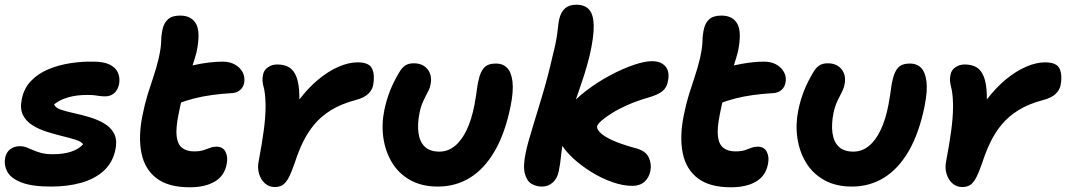

<svg xmlns="http://www.w3.org/2000/svg" viewBox="-23 -780 4514 813"><path d="M194 10Q112 10 67.5 -7.5Q23 -25 8 -53Q-7 -81 -1 -112Q3 -134 19.5 -147.5Q36 -161 62 -161Q76 -161 89 -156Q102 -151 116.5 -144.5Q131 -138 151 -132.5Q171 -127 201 -127Q247 -127 279 -138Q311 -149 329 -169Q321 -181 296.5 -188.5Q272 -196 239.5 -204Q207 -212 174 -222.5Q141 -233 114 -250Q87 -267 74 -293.5Q61 -320 69 -359Q78 -406 108.5 -437.5Q139 -469 182.5 -487Q226 -505 275.5 -512.5Q325 -520 372 -519Q417 -519 442.5 -506Q468 -493 477 -471Q486 -449 481 -423Q476 -399 460.5 -385.5Q445 -372 423 -372Q409 -372 399 -373.5Q389 -375 378 -376.5Q367 -378 347 -378Q300 -378 264.5 -367.5Q229 -357 206 -338Q211 -324 234 -316Q257 -308 289.5 -301Q322 -294 355.5 -284Q389 -274 417 -258Q445 -242 459.5 -215.5Q474 -189 466 -148Q455 -92 416.5 -57Q378 -22 320.5 -6Q263 10 194 10Z M780 13Q690 13 640 -25Q590 -63 576 -131.5Q562 -200 580 -290Q590 -340 602 -379Q614 -418 626.5 -454.5Q639 -491 649 -533Q659 -578 659.5 -605.5Q660 -633 666 -659Q672 -684 689 -699Q706 -714 740 -714Q788 -714 807.5 -678.5Q827 -643 809 -558Q801 -529 791.5 -500Q782 -471 771.5 -440.5Q761 -410 751 -374.5Q741 -339 733 -296Q721 -237 725 -203Q729 -169 748 -154Q767 -139 799 -139Q823 -139 838.5 -144Q854 -149 866.5 -154Q879 -159 893 -159Q921 -159 932 -137Q943 -115 937 -86Q928 -36 887 -11.5Q846 13 780 13ZM724 -339Q679 -322 660 -340.5Q641 -359 648 -394Q654 -423 669.5 -446.5Q685 -470 733 -486Q762 -496 794.5 -503.5Q827 -511 859.5 -515Q892 -519 920 -519Q950 -519 972 -506.5Q994 -494 1004.5 -474Q1015 -454 1011 -430Q1008 -412 995 -400Q982 -388 963 -386Q913 -383 873.5 -377.5Q834 -372 798.5 -363Q763 -354 724 -339Z M1140 12Q1117 12 1099.5 -3Q1082 -18 1074 -44Q1066 -70 1073 -101Q1086 -170 1093.5 -225Q1101 -280 1101.5 -323.5Q1102 -367 1096 -400Q1089 -426 1088.5 -438.5Q1088 -451 1091 -465Q1095 -484 1112 -495.5Q1129 -507 1151 -507Q1181 -507 1201 -495Q1221 -483 1232 -455Q1243 -427 1244.5 -379Q1246 -331 1239 -259L1172 -237Q1203 -304 1242.5 -356Q1282 -408 1325 -443.5Q1368 -479 1411 -497.5Q1454 -516 1491 -516Q1541 -516 1553 -488.5Q1565 -461 1557 -419Q1553 -399 1536 -382.5Q1519 -366 1485 -357Q1421 -340 1378.5 -313.5Q1336 -287 1307.5 -252.5Q1279 -218 1259.5 -177.5Q1240 -137 1225 -90Q1211 -50 1199.5 -28Q1188 -6 1174.5 3Q1161 12 1140 12Z M1831 10Q1763 10 1714 -17.5Q1665 -45 1637 -91.5Q1609 -138 1600.5 -195Q1592 -252 1604 -312Q1613 -356 1628.5 -395.5Q1644 -435 1669 -476Q1678 -492 1692 -502Q1706 -512 1729 -512Q1768 -512 1788 -486Q1808 -460 1800 -422Q1798 -410 1792 -397.5Q1786 -385 1778.5 -371Q1771 -357 1764 -339.5Q1757 -322 1753 -300Q1744 -254 1749 -217Q1754 -180 1775.5 -159Q1797 -138 1838 -138Q1873 -138 1902 -161Q1931 -184 1952.5 -228.5Q1974 -273 1986 -336Q1991 -362 1993.5 -380Q1996 -398 1998 -412.5Q2000 -427 2004 -443Q2011 -476 2027 -493.5Q2043 -511 2077 -511Q2106 -511 2124 -493Q2142 -475 2147 -435Q2152 -395 2139 -330Q2116 -217 2072.5 -141.5Q2029 -66 1968 -28Q1907 10 1831 10Z M2655 7Q2615 7 2569.5 -9Q2524 -25 2480.5 -52Q2437 -79 2402.5 -111Q2368 -143 2350 -176.5Q2332 -210 2338 -238Q2346 -279 2379 -319.5Q2412 -360 2460 -396.5Q2508 -433 2560.5 -461Q2613 -489 2660 -505Q2707 -521 2738 -521Q2776 -521 2795 -498.5Q2814 -476 2805 -435Q2801 -410 2782 -394Q2763 -378 2716 -365Q2672 -352 2634.5 -335.5Q2597 -319 2569 -301.5Q2541 -284 2524 -269Q2507 -254 2505 -244Q2504 -234 2518 -219Q2532 -204 2567 -187.5Q2602 -171 2663 -154Q2710 -143 2723.5 -114.5Q2737 -86 2731 -56Q2725 -27 2705.5 -10Q2686 7 2655 7ZM2272 10Q2248 10 2228 -1.5Q2208 -13 2199.5 -44.5Q2191 -76 2203 -133Q2211 -172 2231 -236.5Q2251 -301 2274.5 -380Q2298 -459 2317 -543Q2326 -578 2330.5 -601.5Q2335 -625 2337 -641.5Q2339 -658 2340.5 -671.5Q2342 -685 2345 -699Q2352 -729 2369.5 -744.5Q2387 -760 2417 -760Q2453 -760 2471.5 -739.5Q2490 -719 2491 -672Q2492 -625 2474 -546Q2463 -501 2450.5 -462Q2438 -423 2425.5 -387.5Q2413 -352 2401.5 -319.5Q2390 -287 2380.5 -256Q2371 -225 2364 -193Q2355 -148 2352.5 -119Q2350 -90 2343 -55Q2337 -25 2318 -7.5Q2299 10 2272 10Z M3072 13Q2982 13 2932 -25Q2882 -63 2868 -131.5Q2854 -200 2872 -290Q2882 -340 2894 -379Q2906 -418 2918.5 -454.5Q2931 -491 2941 -533Q2951 -578 2951.5 -605.5Q2952 -633 2958 -659Q2964 -684 2981 -699Q2998 -714 3032 -714Q3080 -714 3099.5 -678.5Q3119 -643 3101 -558Q3093 -529 3083.5 -500Q3074 -471 3063.5 -440.5Q3053 -410 3043 -374.5Q3033 -339 3025 -296Q3013 -237 3017 -203Q3021 -169 3040 -154Q3059 -139 3091 -139Q3115 -139 3130.5 -144Q3146 -149 3158.5 -154Q3171 -159 3185 -159Q3213 -159 3224 -137Q3235 -115 3229 -86Q3220 -36 3179 -11.5Q3138 13 3072 13ZM3016 -339Q2971 -322 2952 -340.5Q2933 -359 2940 -394Q2946 -423 2961.5 -446.5Q2977 -470 3025 -486Q3069 -501 3119.5 -510Q3170 -519 3212 -519Q3257 -519 3283.5 -492Q3310 -465 3303 -430Q3300 -412 3287 -400Q3274 -388 3255 -386Q3205 -383 3165.5 -377.5Q3126 -372 3090.5 -363Q3055 -354 3016 -339Z M3584 10Q3516 10 3467 -17.5Q3418 -45 3390 -91.5Q3362 -138 3353.5 -195Q3345 -252 3357 -312Q3366 -356 3381.5 -395.5Q3397 -435 3422 -476Q3431 -492 3445 -502Q3459 -512 3482 -512Q3521 -512 3541 -486Q3561 -460 3553 -422Q3550 -406 3541 -389Q3532 -372 3522 -350.5Q3512 -329 3506 -300Q3497 -254 3502 -217Q3507 -180 3528.5 -159Q3550 -138 3591 -138Q3626 -138 3655 -161Q3684 -184 3705.5 -228.5Q3727 -273 3739 -336Q3744 -362 3746.5 -380Q3749 -398 3751 -412.5Q3753 -427 3757 -443Q3764 -476 3780 -493.5Q3796 -511 3830 -511Q3859 -511 3877 -493Q3895 -475 3900 -435Q3905 -395 3892 -330Q3869 -217 3825.5 -141.5Q3782 -66 3721 -28Q3660 10 3584 10Z M4051 12Q4028 12 4010.5 -3Q3993 -18 3985 -44Q3977 -70 3984 -101Q3997 -170 4004.5 -225Q4012 -280 4012.5 -323.5Q4013 -367 4007 -400Q4000 -426 3999.5 -438.5Q3999 -451 4002 -465Q4006 -484 4023 -495.5Q4040 -507 4062 -507Q4092 -507 4112 -495Q4132 -483 4143 -455Q4154 -427 4155.5 -379Q4157 -331 4150 -259L4083 -237Q4114 -304 4153.5 -356Q4193 -408 4236 -443.5Q4279 -479 4322 -497.5Q4365 -516 4402 -516Q4452 -516 4464 -488.5Q4476 -461 4468 -419Q4464 -399 4447 -382.5Q4430 -366 4396 -357Q4332 -340 4289.5 -313.5Q4247 -287 4218.5 -252.5Q4190 -218 4170.5 -177.5Q4151 -137 4136 -90Q4122 -50 4110.5 -28Q4099 -6 4085.5 3Q4072 12 4051 12Z"/></svg>

Font: Shantell Sans Light
Style: Bold Italic
Weight: 700
Italic angle: -11°
Version: Version 1.011;[c5ecc13dd]